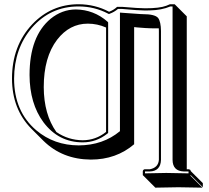

<svg xmlns="http://www.w3.org/2000/svg" viewBox="-20 -678 978 898"><path d="M390.6 -567.4Q305.2 -567.4 247.1 -492.2Q184.6 -410.2 184.6 -270.5Q185.1 -143.1 243.7 -60.5Q299.3 -22.5 367.2 -22Q428.2 -22.5 476.1 -61V-549.3Q435.1 -567.4 390.6 -567.4ZM704.6 -545.4Q683.1 -545.4 658.9 -546.9Q634.8 -548.3 621.1 -549.8L607.4 -551.3V-3.4Q523.4 68.4 404.8 68.4Q271.5 67.4 183.1 -19.5L126.5 -76.2Q36.6 -167.5 36.1 -310.1Q36.1 -463.4 130.4 -564Q219.2 -657.7 347.2 -658.2Q425.3 -657.7 490.2 -623Q511.7 -630.9 527.8 -646H550.8Q629.9 -639.2 659.2 -639.2Q726.1 -639.2 757.3 -650.9Q765.6 -653.8 774.9 -658.2H796.9L853.5 -601.6V113.8H863.8Q867.2 114.7 869.6 116.2Q871.6 119.1 872.1 122.1L928.7 178.7V197.8L872.1 141.1L870.1 143.1L926.8 199.7Q925.8 199.7 814.5 197.8L706.5 199.7L649.9 143.1L647.9 141.1V122.1Q649.9 115.2 655.8 113.8H680.2Q720.2 106.4 723.1 69.8V-533.2Q723.1 -540 722.7 -545.4Q714.8 -545.4 704.6 -545.4ZM647.9 -611.8Q705.1 -611.8 719.7 -593.8Q732.4 -576.2 732.9 -533.2V69.8Q731 122.6 680.2 124H658.2V132.8Q728.5 130.9 757.8 130.9Q792 130.9 861.8 132.8V124H839.8Q787.6 122.1 787.1 69.8V-647.9H776.9Q735.4 -630.4 681.6 -629.4Q671.4 -629.4 659.2 -628.9Q627.9 -628.9 550.8 -636.2H531.7Q513.7 -621.1 493.2 -613.8L489.3 -612.3L485.4 -614.3Q421.4 -647.9 347.2 -647.9Q215.8 -647.9 128.9 -547.9Q46.4 -450.7 45.9 -310.1Q45.9 -156.7 149.9 -68.4Q232.9 1.5 348.1 2Q461.4 1.5 541 -64.5V-619.1L552.2 -618.2Q552.2 -618.2 636.2 -612.3Q642.6 -611.8 647.9 -611.8ZM334 -633.8Q418.9 -632.8 482.9 -576.7L485.8 -573.2V-56.2L482.4 -53.2Q430.7 -12.2 367.2 -12.2Q253.9 -12.2 183.1 -106.4Q118.7 -193.8 118.2 -327.1Q118.2 -508.3 216.8 -590.3Q270 -633.3 334 -633.8Z"/></svg>

Font: Linux Biolinum Shadow O
Style: Regular
Weight: 400
Designer: Philipp H. Poll
Foundry: Philipp H. Poll
Version: Version 1.0.4